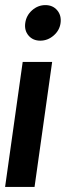

<svg xmlns="http://www.w3.org/2000/svg" viewBox="-67 -533 324 753"><path d="M111 -513Q140 -513 157.2 -492.8Q174.5 -472.5 170.5 -442.5Q166.5 -413.5 143.2 -393.5Q120 -373.5 91 -373.5Q62 -373.5 45 -393.5Q28 -413.5 32 -442.5Q36 -472.5 59 -492.8Q82 -513 111 -513ZM137.5 -290 68.5 200H-47L22 -290Z"/></svg>

Font: Urbanist ExtraBold
Style: Italic
Weight: 800
Italic angle: -8°
Designer: Corey Hu
Foundry: Corey Hu
Version: Version 1.321; ttfautohint (v1.8.4.7-5d5b)